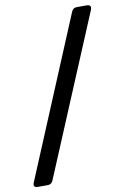

<svg xmlns="http://www.w3.org/2000/svg" viewBox="-103 -811 626 963"><g transform="rotate(-10 210.0 -329.0)"><path d="M-6 71.3 331 -736Q338.7 -756 358.3 -756H408.7Q436.7 -756 425.3 -728.3L87.3 79Q79.7 98 60 98H9Q-17.3 98 -6 71.3Z"/></g></svg>

Font: Vivano Light
Style: Regular
Weight: 300
Designer: Joe Prince, Josias Burgherr
Version: Version 2.064;September 19, 2022;FontCreator 14.0.0.2877 64-